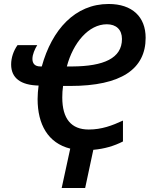

<svg xmlns="http://www.w3.org/2000/svg" viewBox="-20 -745 754 965"><path d="M598 -34V-139C544 -114 491 -94 426 -94C338 -94 293 -148 293 -255C293 -275 294 -293 297 -313H333C589 -313 712 -398 712 -555C712 -660 645 -725 526 -725C357 -725 241 -596 190 -411H183C154 -411 143 -427 143 -449C143 -472 155 -498 167 -518H68C48 -490 36 -455 36 -421C36 -352 85 -317 174 -315C171 -292 169 -270 169 -247C169 -120 221 -26 333 2L290 200H408L449 8C505 3 553 -11 598 -34ZM344 -411H316C347 -529 425 -623 517 -623C564 -623 593 -596 593 -549C593 -452 501 -412 344 -411Z"/></svg>

Font: Noto Sans SemiCondensed SemiBold
Style: Italic
Weight: 600
Width: 4
Italic angle: -12°
Designer: Monotype Design Team
Foundry: Monotype Imaging Inc.
Version: Version 2.013